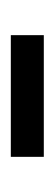

<svg xmlns="http://www.w3.org/2000/svg" viewBox="107 -702 101 355"><g transform="rotate(-90 157.5 -524.5)"><path d="M45 -555H270V-494H45Z"/></g></svg>

Font: Assistant-zap
Style: zap
Weight: 400
Designer: Hebrew By Ben Nathan, Latin by Paul Hunt
Version: Version 2.001